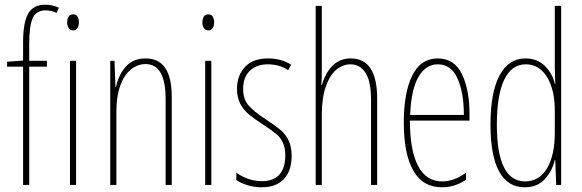

<svg xmlns="http://www.w3.org/2000/svg" viewBox="-20 -785 2470 815"><path d="M104 -502V0H78V-502H10V-523L78 -528V-605Q78 -689 99.5 -727Q121 -765 173 -765Q204 -765 230 -752L220 -730Q201 -741 173 -741Q134 -741 119 -708.5Q104 -676 104 -598V-527H179V-502ZM315 -691Q315 -675 308.5 -665.5Q302 -656 290 -656Q278 -656 271.5 -666Q265 -676 265 -690Q265 -704 271 -714Q277 -724 291 -724Q303 -724 309 -714.5Q315 -705 315 -691ZM303 0H277V-527H303Z M709 -375V0H683V-365Q683 -513 598 -513Q564 -513 535.5 -490Q507 -467 490.5 -421.5Q474 -376 474 -311V0H448V-527H466L470 -415H472Q483 -467 514 -502Q545 -537 598 -537Q709 -537 709 -375Z M889 -691Q889 -675 882.5 -665.5Q876 -656 864 -656Q852 -656 845.5 -666Q839 -676 839 -690Q839 -704 845 -714Q851 -724 865 -724Q877 -724 883 -714.5Q889 -705 889 -691ZM877 0H851V-527H877Z M1091 10Q1058 10 1030 1Q1002 -8 983 -21V-52Q1005 -36 1033 -26Q1061 -16 1091 -16Q1141 -16 1166 -44Q1191 -72 1191 -125Q1191 -158 1180.5 -180Q1170 -202 1152.5 -216.5Q1135 -231 1100 -254Q1060 -280 1037 -299Q1014 -318 1000 -344.5Q986 -371 986 -408Q986 -464 1019.5 -500.5Q1053 -537 1118 -537Q1175 -537 1216 -510L1203 -487Q1187 -499 1164 -505.5Q1141 -512 1117 -512Q1069 -512 1040.5 -484.5Q1012 -457 1012 -407Q1012 -366 1033.5 -339.5Q1055 -313 1106 -280Q1148 -252 1169 -235Q1190 -218 1204 -191Q1218 -164 1218 -123Q1218 -61 1185.5 -25.5Q1153 10 1091 10Z M1346 -492Q1346 -446 1344 -424H1346Q1381 -537 1469 -537Q1581 -537 1581 -366V0H1555V-360Q1555 -440 1531.5 -476Q1508 -512 1468 -512Q1435 -512 1407.5 -489Q1380 -466 1363 -417.5Q1346 -369 1346 -298V0H1320V-760H1346Z M1973 -301V-273H1720Q1720 -147 1754.5 -81Q1789 -15 1857 -15Q1908 -15 1958 -52V-22Q1911 10 1856 10Q1774 10 1734 -61.5Q1694 -133 1694 -264Q1694 -392 1730 -464.5Q1766 -537 1838 -537Q1909 -537 1941 -470Q1973 -403 1973 -301ZM1721 -297H1949Q1949 -392 1922 -452Q1895 -512 1838 -512Q1787 -512 1756 -458Q1725 -404 1721 -297Z M2062 -256Q2062 -393 2100.5 -465Q2139 -537 2210 -537Q2261 -537 2293.5 -504.5Q2326 -472 2335 -429H2337Q2335 -479 2335 -497V-760H2362V0H2341L2337 -106H2335Q2324 -59 2292.5 -24.5Q2261 10 2207 10Q2135 10 2098.5 -57.5Q2062 -125 2062 -256ZM2335 -221V-315Q2335 -404 2302 -458Q2269 -512 2212 -512Q2152 -512 2120.5 -447Q2089 -382 2089 -256Q2089 -15 2209 -15Q2269 -15 2302 -70.5Q2335 -126 2335 -221Z"/></svg>

Font: Noto Sans Display Thin Cond
Style: Regular
Weight: 250
Width: 3
Designer: Monotype Design team
Foundry: Monotype Imaging Inc.
Version: Version 1.000